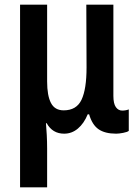

<svg xmlns="http://www.w3.org/2000/svg" viewBox="-20 -563 592 823"><path d="M66 240V-543H182V-214Q182 -153 198.5 -121.5Q215 -90 253 -90Q308 -90 329.5 -135.5Q351 -181 351 -274L350 -543H466V-152Q466 -119 476.5 -104Q487 -89 504 -89Q519 -89 532 -94V-2Q526 3 508 6.5Q490 10 478 10Q430 10 402.5 -9Q375 -28 362 -73H356Q340 -34 314 -12Q288 10 255 10Q205 10 180 -35H177Q179 -13 180.5 16Q182 45 182 73V240Z"/></svg>

Font: Noto Sans Condensed SemiBold
Style: Regular
Weight: 600
Width: 3
Designer: Monotype Design Team
Foundry: Monotype Imaging Inc.
Version: Version 2.013; ttfautohint (v1.8.4.7-5d5b)